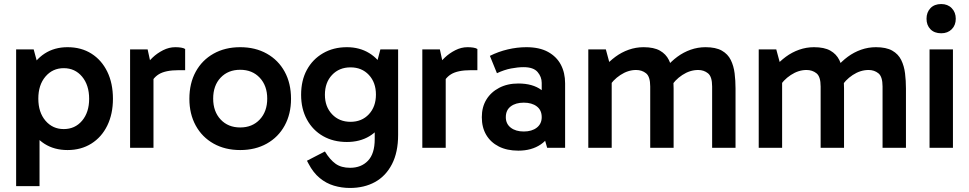

<svg xmlns="http://www.w3.org/2000/svg" viewBox="-20 -733 4807 952"><path d="M315 11Q249 11 200.5 -20Q152 -51 125 -108Q98 -165 98 -243Q98 -321 125.5 -378.5Q153 -436 201.5 -467.5Q250 -499 315 -499Q383 -499 433.5 -467Q484 -435 512 -377.5Q540 -320 540 -243Q540 -168 512 -110.5Q484 -53 433 -21Q382 11 315 11ZM60 190V-488H147L176 -381H166V-120H176V190ZM296 -93Q352 -93 387 -134.5Q422 -176 422 -243Q422 -311 387 -353Q352 -395 296 -395Q241 -395 205.5 -353.5Q170 -312 170 -244Q170 -176 205.5 -134.5Q241 -93 296 -93Z M712 -488 741 -355V0H625V-488ZM720 -300 696 -311V-398L705 -410Q715 -427 737 -448Q759 -469 788.5 -484Q818 -499 849 -499Q864 -499 877.5 -497Q891 -495 898 -490V-385H866Q800 -385 767 -364.5Q734 -344 720 -300Z M1171 11Q1096 11 1039 -21Q982 -53 950.5 -110.5Q919 -168 919 -243Q919 -320 950.5 -377.5Q982 -435 1039 -467Q1096 -499 1171 -499Q1246 -499 1303 -467Q1360 -435 1391.5 -377.5Q1423 -320 1423 -243Q1423 -168 1391.5 -110.5Q1360 -53 1303 -21Q1246 11 1171 11ZM1171 -101Q1231 -101 1268 -140.5Q1305 -180 1305 -244Q1305 -308 1268 -347.5Q1231 -387 1171 -387Q1111 -387 1074 -348Q1037 -309 1037 -244Q1037 -180 1074 -140.5Q1111 -101 1171 -101Z M1715 199Q1674 199 1635.5 187.5Q1597 176 1565 149.5Q1533 123 1510 79L1502 64L1591 18Q1616 59 1644 79Q1672 99 1716 99Q1771 99 1804.5 64Q1838 29 1838 -43V-157H1848V-382H1838L1866 -488H1954V-64Q1954 22 1923.5 81Q1893 140 1839.5 169.5Q1786 199 1715 199ZM1700 -29Q1633 -29 1582 -58Q1531 -87 1502 -140Q1473 -193 1473 -263Q1473 -334 1501.5 -386.5Q1530 -439 1581.5 -469Q1633 -499 1700 -499Q1763 -499 1811 -469.5Q1859 -440 1885.5 -387Q1912 -334 1912 -263Q1912 -192 1885.5 -139Q1859 -86 1811.5 -57.5Q1764 -29 1700 -29ZM1718 -129Q1774 -129 1809 -166.5Q1844 -204 1844 -264Q1844 -324 1809 -361.5Q1774 -399 1718 -399Q1662 -399 1626.5 -361.5Q1591 -324 1591 -263Q1591 -204 1626.5 -166.5Q1662 -129 1718 -129Z M2161 -488 2190 -355V0H2074V-488ZM2169 -300 2145 -311V-398L2154 -410Q2164 -427 2186 -448Q2208 -469 2237.5 -484Q2267 -499 2298 -499Q2313 -499 2326.5 -497Q2340 -495 2347 -490V-385H2315Q2249 -385 2216 -364.5Q2183 -344 2169 -300Z M2550 14Q2494 14 2453.5 -6.5Q2413 -27 2391 -64Q2369 -101 2369 -152Q2369 -202 2391.5 -239Q2414 -276 2455 -297.5Q2496 -319 2550 -319Q2621 -319 2664.5 -287Q2708 -255 2724 -197L2666 -201V-322Q2666 -352 2645.5 -376Q2625 -400 2576 -400Q2548 -400 2514 -393.5Q2480 -387 2444 -370L2409 -456Q2451 -477 2497.5 -488Q2544 -499 2590 -499Q2655 -499 2697.5 -475.5Q2740 -452 2761 -412Q2782 -372 2782 -320V0H2693L2667 -91L2724 -108Q2707 -48 2661.5 -17Q2616 14 2550 14ZM2577 -81Q2617 -81 2641.5 -100Q2666 -119 2666 -152Q2666 -187 2641.5 -205.5Q2617 -224 2577 -224Q2537 -224 2512.5 -205.5Q2488 -187 2488 -152Q2488 -119 2512.5 -100Q2537 -81 2577 -81Z M2897 0V-488H2984L3008 -399L2974 -398Q3001 -429 3031.5 -451.5Q3062 -474 3097.5 -486.5Q3133 -499 3171 -499Q3222 -499 3252 -482Q3282 -465 3296.5 -435.5Q3311 -406 3315.5 -369.5Q3320 -333 3320 -294V0H3204V-304Q3204 -353 3183.5 -369.5Q3163 -386 3134 -386Q3094 -386 3056 -361Q3018 -336 2997 -299L2988 -362H3013V0ZM3511 0V-304Q3511 -353 3490.5 -369.5Q3470 -386 3442 -386Q3401 -386 3363 -361Q3325 -336 3304 -299L3282 -398Q3308 -429 3338.5 -451.5Q3369 -474 3404.5 -486.5Q3440 -499 3478 -499Q3529 -499 3559 -482Q3589 -465 3603.5 -435.5Q3618 -406 3622.5 -369.5Q3627 -333 3627 -294V0Z M3742 0V-488H3829L3853 -399L3819 -398Q3846 -429 3876.5 -451.5Q3907 -474 3942.5 -486.5Q3978 -499 4016 -499Q4067 -499 4097 -482Q4127 -465 4141.5 -435.5Q4156 -406 4160.5 -369.5Q4165 -333 4165 -294V0H4049V-304Q4049 -353 4028.5 -369.5Q4008 -386 3979 -386Q3939 -386 3901 -361Q3863 -336 3842 -299L3833 -362H3858V0ZM4356 0V-304Q4356 -353 4335.5 -369.5Q4315 -386 4287 -386Q4246 -386 4208 -361Q4170 -336 4149 -299L4127 -398Q4153 -429 4183.5 -451.5Q4214 -474 4249.5 -486.5Q4285 -499 4323 -499Q4374 -499 4404 -482Q4434 -465 4448.5 -435.5Q4463 -406 4467.5 -369.5Q4472 -333 4472 -294V0Z M4705 0H4589V-488H4705ZM4574 -640Q4574 -672 4593.5 -692.5Q4613 -713 4647 -713Q4679 -713 4699 -692.5Q4719 -672 4719 -640Q4719 -608 4699 -588Q4679 -568 4647 -568Q4613 -568 4593.5 -588Q4574 -608 4574 -640Z"/></svg>

Font: Gabarito Medium
Style: Regular
Weight: 500
Designer: Leandro Assis / Alvaro Franca / Felipe Casaprima
Foundry: Naipe Foundry
Version: Version 1.000